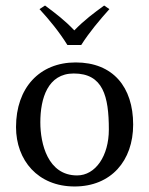

<svg xmlns="http://www.w3.org/2000/svg" viewBox="-20 -665 540 695"><path d="M38 -205C38 -85 117 10 250 10C382 10 462 -83 462 -214C462 -350 389 -439 254 -439C123 -439 38 -347 38 -205ZM247 -399C353 -399 374 -317 374 -196C374 -101 326 -30 259 -30C153 -30 126 -145 126 -222C126 -309 153 -399 247 -399ZM224 -502H274C303 -548 341 -593 376 -632L357 -645C320 -618 286 -593 249 -555C215 -591 182 -616 143 -645L123 -632C158 -594 195 -549 224 -502Z"/></svg>

Font: Libertinus Sans
Style: Regular
Weight: 400
Designer: Philipp H. Poll, Khaled Hosny
Foundry: Caleb Maclennan
Version: Version 7.050;RELEASE